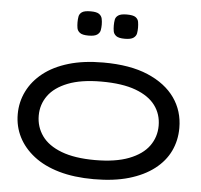

<svg xmlns="http://www.w3.org/2000/svg" viewBox="-51 -744 852 812"><g transform="rotate(5 375.0 -338.0)"><path d="M376 15Q292 15 228 -3.5Q164 -22 120.5 -56Q77 -90 54.5 -134.5Q32 -179 32 -231Q32 -283 54.5 -328.5Q77 -374 120 -408Q163 -442 226.5 -461Q290 -480 374 -480Q488 -480 564 -447.5Q640 -415 679 -359.5Q718 -304 718 -232Q718 -179 696.5 -134Q675 -89 631.5 -55.5Q588 -22 524.5 -3.5Q461 15 376 15ZM374 -66Q461 -66 518 -88Q575 -110 602.5 -148Q630 -186 630 -234Q630 -283 602.5 -320Q575 -357 518.5 -378Q462 -399 373 -399Q287 -399 231 -377Q175 -355 148 -317.5Q121 -280 121 -233Q121 -185 148 -147Q175 -109 231.5 -87.5Q288 -66 374 -66ZM455 -588Q429 -588 418.5 -596Q408 -604 406 -615.5Q404 -627 404 -640Q404 -653 406 -664.5Q408 -676 419 -683.5Q430 -691 455 -691Q482 -691 492.5 -683.5Q503 -676 505 -664Q507 -652 507 -639Q507 -627 505 -615.5Q503 -604 492 -596Q481 -588 455 -588ZM301 -588Q275 -588 264.5 -596Q254 -604 252 -615.5Q250 -627 250 -640Q250 -653 252 -664.5Q254 -676 264.5 -683.5Q275 -691 302 -691Q327 -691 337.5 -683.5Q348 -676 350.5 -664Q353 -652 353 -639Q353 -627 351 -615.5Q349 -604 338 -596Q327 -588 301 -588Z"/></g></svg>

Font: Fredoka Expanded
Style: Regular
Weight: 400
Width: 7
Designer: Ben Nathan
Foundry: Milena B. Brandão, Ben Nathan
Version: Version 2.001